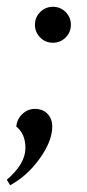

<svg xmlns="http://www.w3.org/2000/svg" viewBox="-43 -414 255 566"><path d="M32 22Q32 -19 5 -41Q7 -63 23 -78Q39 -93 60 -93Q83 -93 97 -78.5Q111 -64 111 -41Q111 2 74 53.5Q37 105 -13 132L-23 116Q32 69 32 22ZM113 -394Q135 -394 150.5 -378.5Q166 -363 166 -341Q166 -319 150.5 -303.5Q135 -288 113 -288Q91 -288 75.5 -303.5Q60 -319 60 -341Q60 -363 75.5 -378.5Q91 -394 113 -394Z"/></svg>

Font: Arapey
Style: Italic
Weight: 400
Italic angle: -12°
Designer: Eduardo Rodriguez Tunni
Foundry: Eduardo Rodriguez Tunni
Version: Version 3.000